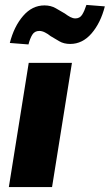

<svg xmlns="http://www.w3.org/2000/svg" viewBox="-20 -762 447 782"><path d="M16 0 97 -506H273L192 0ZM96 -581 20 -587Q37 -654 74 -697Q111 -740 161 -740Q187 -740 207 -728.5Q227 -717 244 -707Q256 -698 266.5 -692.5Q277 -687 287 -687Q305 -687 314.5 -702Q324 -717 332 -742L407 -736Q390 -669 353 -626Q316 -583 266 -583Q240 -583 221.5 -594Q203 -605 186 -615Q175 -624 163 -630Q151 -636 140 -636Q121 -636 111.5 -620.5Q102 -605 96 -581Z"/></svg>

Font: Nunito Sans 7pt Condensed Black
Style: Italic
Weight: 900
Width: 3
Italic angle: -9°
Designer: Vernon Adams
Foundry: Vernon Adams
Version: Version 3.101;gftools[0.9.27]